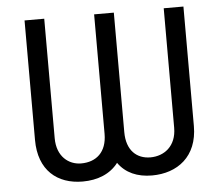

<svg xmlns="http://www.w3.org/2000/svg" viewBox="-52 -786 990 855"><g transform="rotate(-5 443.0 -358.5)"><path d="M88.1 -193.2C88.1 -56.8 170.5 9.9 284.1 9.9C350.9 9.9 407.7 -12.8 443.2 -59.7C475.9 -12.8 528.4 9.9 593.8 9.9C707.4 9.9 798.3 -56.8 798.3 -193.2V-727.3H710.2V-193.2C710.2 -110.8 654.8 -71 593.8 -71C532.7 -71 487.2 -110.8 487.2 -193.2V-727.3H399.1V-193.2C399.1 -110.8 350.9 -71 284.1 -71C228.7 -71 176.1 -110.8 176.1 -193.2V-727.3H88.1Z"/></g></svg>

Font: Margiela Sans
Style: Regular
Weight: 400
Designer: Stefan Endress, Andreas Faust
Version: Version 1.100;FEAKit 1.0